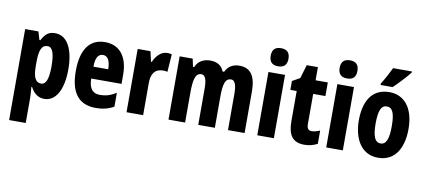

<svg xmlns="http://www.w3.org/2000/svg" viewBox="-84 -1135 3632 1640"><g transform="rotate(10 1731.5 -315.0)"><path d="M316 -610C268 -610 235 -595 200 -529H192L171 -600H56V189H200V-29C200 -46 198 -76 194 -123H200C230 -66 270 -41 320 -41C418 -41 479 -148 479 -324C479 -505 417 -610 316 -610ZM271 -490C314 -490 333 -435 333 -323C333 -217 313 -165 270 -165C221 -165 200 -209 200 -309V-338C200 -446 221 -490 271 -490Z M749 -609C614 -609 544 -508 544 -323C544 -145 610 -41 766 -41C825 -41 876 -53 922 -80V-200C872 -169 831 -157 782 -157C718 -157 686 -196 685 -282H948V-361C948 -516 876 -609 749 -609ZM750 -498C791 -498 814 -459 814 -385H686C686 -468 713 -498 750 -498Z M1287 -610C1231 -610 1190 -560 1170 -512H1163L1143 -600H1032V-51H1176V-330C1176 -409 1207 -456 1278 -456C1290 -456 1306 -455 1316 -451L1327 -605C1309 -610 1298 -610 1287 -610Z M1914 -610C1858 -610 1817 -586 1793 -536H1779C1763 -581 1725 -610 1661 -610C1606 -610 1556 -587 1534 -531H1524L1509 -600H1396V-51H1540V-306C1540 -426 1555 -482 1606 -482C1639 -482 1654 -443 1654 -367V-51H1798V-322C1798 -432 1814 -482 1864 -482C1897 -482 1912 -441 1912 -366V-51H2056V-411C2056 -546 2010 -610 1914 -610Z M2238 -819C2185 -819 2161 -792 2161 -740C2161 -688 2187 -662 2238 -662C2290 -662 2315 -688 2315 -740C2315 -791 2292 -819 2238 -819ZM2310 -600H2166V-51H2310Z M2617 -166C2588 -166 2575 -184 2575 -221V-482H2681V-600H2575V-714H2478L2443 -596L2377 -559V-482H2432V-222C2432 -100 2473 -41 2574 -41C2615 -41 2656 -51 2688 -69V-184C2661 -173 2638 -166 2617 -166Z M2836 -819C2783 -819 2759 -792 2759 -740C2759 -688 2785 -662 2836 -662C2888 -662 2913 -688 2913 -740C2913 -791 2890 -819 2836 -819ZM2908 -600H2764V-51H2908Z M3372 -807V-817H3209C3188 -773 3162 -723 3129 -670V-657H3233C3281 -702 3345 -772 3372 -807ZM3429 -327C3429 -509 3344 -610 3215 -610C3061 -610 2998 -490 2998 -327C2998 -176 3064 -41 3213 -41C3373 -41 3429 -180 3429 -327ZM3144 -325C3144 -437 3165 -486 3214 -486C3264 -486 3284 -436 3284 -327C3284 -217 3264 -165 3214 -165C3165 -165 3144 -218 3144 -325Z"/></g></svg>

Font: Noto Sans Tamil UI ExtraCondensed ExtraBold
Style: Regular
Weight: 800
Width: 2
Designer: Jelle Bosma - Monotype Design Team
Foundry: Monotype Imaging Inc.
Version: Version 2.004